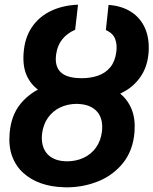

<svg xmlns="http://www.w3.org/2000/svg" viewBox="-20 -781 648 811"><path d="M308.1 -439.5H318.4Q368.2 -438 411.6 -424.8Q455.1 -411.6 487.3 -385.7Q519.5 -359.9 535.9 -319.8Q552.2 -279.8 548.3 -225.1Q542.5 -147 501 -94.2Q459.5 -41.5 395.5 -15.4Q331.5 10.7 258.3 10.3L247.6 9.8Q196.3 8.3 153.1 -6.8Q109.9 -22 78.4 -50.5Q46.9 -79.1 31.5 -120.6Q16.1 -162.1 20.5 -216.3Q26.4 -294.4 67.9 -344Q109.4 -393.6 172.6 -417Q235.8 -440.4 308.1 -439.5ZM313.5 -341.8 302.7 -342.3Q264.6 -341.8 233.4 -326.7Q202.1 -311.5 182.4 -283.4Q162.6 -255.4 157.7 -216.3Q154.8 -190.9 159.7 -170.2Q164.6 -149.4 176.8 -134.3Q189 -119.1 208 -110.4Q227.1 -101.6 252.4 -100.1L262.7 -99.6Q301.3 -99.6 333.3 -114.5Q365.2 -129.4 385.5 -157.7Q405.8 -186 410.6 -225.6Q413.6 -251.5 408.7 -272.5Q403.8 -293.5 391.1 -308.3Q378.4 -323.2 358.9 -331.8Q339.4 -340.3 313.5 -341.8ZM324.7 -450.7Q362.3 -450.7 393.8 -461.4Q425.3 -472.2 445.6 -496.6Q465.8 -521 471.2 -561Q475.6 -592.8 466.3 -616.7Q457 -640.6 427.2 -654.3L438.5 -760.3Q494.1 -756.3 533.7 -731Q573.2 -705.6 592.3 -662.6Q611.3 -619.6 607.9 -563Q604 -504.9 578.6 -464.4Q553.2 -423.8 513.2 -399.2Q473.1 -374.5 423.8 -363.5Q374.5 -352.5 322.3 -353H309.1Q260.7 -354.5 217.8 -366Q174.8 -377.4 142.1 -401.1Q109.4 -424.8 92.5 -462.9Q75.7 -501 79.6 -555.2Q84 -621.1 114.7 -666.3Q145.5 -711.4 195.8 -735.1Q246.1 -758.8 309.6 -761.2L297.4 -655.3Q263.7 -640.6 243.2 -615.2Q222.7 -589.8 217.3 -552.7Q213.4 -525.9 218.5 -507.1Q223.6 -488.3 236.1 -476.3Q248.5 -464.4 267.8 -458.3Q287.1 -452.1 312 -451.2Z"/></svg>

Font: Roboto
Style: Bold Italic
Weight: 700
Italic angle: -12°
Designer: Christian Robertson
Foundry: Google
Version: Version 3.0